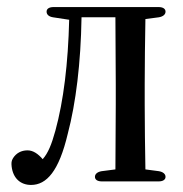

<svg xmlns="http://www.w3.org/2000/svg" viewBox="-20 -527 519 544"><path d="M68 -3C112 -3 147 -42 172 -148C195 -235 209 -349 211 -478H307L308 -289V-231L307 -47L268 -42C256 -40 249 -34 249 -26C249 -18 256 -13 269 -13H429C442 -13 449 -18 449 -26C449 -34 442 -40 430 -42L392 -47C391 -100 390 -179 390 -231V-289C390 -341 391 -420 392 -473L430 -478C442 -480 449 -486 449 -494C449 -502 442 -507 429 -507H132C119 -507 112 -502 112 -494C112 -486 118 -480 130 -478L176 -471C173 -347 160 -241 137 -157C126 -117 116 -93 101 -76C88 -91 74 -101 58 -101C40 -101 26 -93 17 -79C12 -71 12 -65 13 -55C17 -22 38 -3 68 -3Z"/></svg>

Font: 寒蝉锦书宋 CompactLight
Style: Bold
Weight: 400
Width: 4
Designer: 寒蝉锦书宋{Warren} 思源宋体{Ryoko NISHIZUKA 西塚涼子 (kana & ideographs); Frank Grießhammer (Latin, Greek & Cyrillic); Wenlong ZHANG 
Foundry: Adobe & ChillType
Version: Version 2.000;Glyphs 3.1.1 (3135)